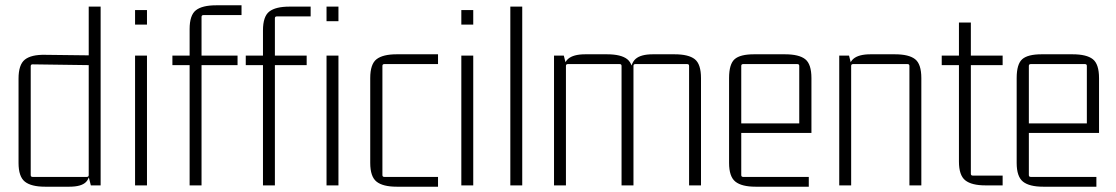

<svg xmlns="http://www.w3.org/2000/svg" viewBox="-20 -700 4215 725"><path d="M315 -675H360V0H323L315 -32L322 -75Q322 -30 304.5 -12.5Q287 5 242 5H150Q98 5 74 -14Q50 -33 50 -85V-403Q50 -456 74 -475Q98 -494 150 -493L315 -491ZM315 -39V-461L322 -454L103 -457Q96 -457 96 -450V-39Q96 -32 103 -32H308Q315 -32 315 -39Z M535 0H490V-490H535ZM535 -607H490V-662H535Z M892 -643H748Q741 -643 741 -636V-480L731 -490H877V-454H731L741 -464V0H696V-464L706 -454H631V-490H706L696 -480V-590Q696 -643 720 -661.5Q744 -680 796 -680H892Z M1018 0H973V-585Q973 -638 997 -656.5Q1021 -675 1073 -675H1153V-638H1025Q1018 -638 1018 -631ZM1258 0H1213V-490H1258ZM1138 -454H908V-490H1138ZM1258 -620H1213V-675H1258Z M1634 5H1478Q1426 5 1402 -14Q1378 -33 1378 -85V-405Q1378 -458 1402 -476.5Q1426 -495 1478 -495H1634V-458H1431Q1424 -458 1424 -451V-39Q1424 -32 1431 -32H1634Z M1767 0H1722V-490H1767ZM1767 -607H1722V-662H1767Z M1952 0H1907V-675H1952Z M2190 -495H2272Q2325 -495 2348.5 -476.5Q2372 -458 2372 -405V0H2327V-451Q2327 -458 2320 -458H2124Q2117 -458 2117 -451V0H2072V-490H2109L2117 -458L2105 -415Q2105 -460 2125 -477.5Q2145 -495 2190 -495ZM2445 -495H2527Q2580 -495 2603.5 -476.5Q2627 -458 2627 -405V0H2582V-451Q2582 -458 2575 -458H2379Q2372 -458 2372 -451V-405L2360 -415Q2360 -460 2380 -477.5Q2400 -495 2445 -495Z M3034 5H2833Q2781 5 2757 -14Q2733 -33 2733 -85V-405Q2733 -458 2754 -476.5Q2775 -495 2827 -495H2944Q2997 -495 3020.5 -476.5Q3044 -458 3044 -405V-198H2772V-234H2998V-451Q2998 -458 2991 -458H2786Q2779 -458 2779 -451V-39Q2779 -32 2786 -32H3034Z M3267 -495H3359Q3412 -495 3435.5 -476.5Q3459 -458 3459 -405V0H3414V-451Q3414 -458 3407 -458H3201Q3194 -458 3194 -451V0H3149V-490H3186L3194 -458L3182 -415Q3182 -460 3202 -477.5Q3222 -495 3267 -495Z M3766 -490V-454H3636L3646 -464V-44Q3646 -37 3653 -37H3766V0H3701Q3649 0 3625 -19Q3601 -38 3601 -90V-464L3611 -454H3536V-490H3611L3601 -480V-615H3646V-480L3636 -490Z M4120 5H3919Q3867 5 3843 -14Q3819 -33 3819 -85V-405Q3819 -458 3840 -476.5Q3861 -495 3913 -495H4030Q4083 -495 4106.5 -476.5Q4130 -458 4130 -405V-198H3858V-234H4084V-451Q4084 -458 4077 -458H3872Q3865 -458 3865 -451V-39Q3865 -32 3872 -32H4120Z"/></svg>

Font: Gemunu Libre ExtraLight ExtraLight
Style: Regular
Weight: 250
Version: Version 1.100